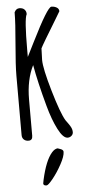

<svg xmlns="http://www.w3.org/2000/svg" viewBox="-61 -696 433 980"><g transform="rotate(-5 155.5 -206.5)"><path d="M32.2 0ZM137.2 250.5Q120.6 250.5 120.6 239.3L124 221.2Q145.5 123.5 179.7 84.5Q195.3 66.9 210.9 66.9Q212.9 68.8 220.7 70.8Q238.3 76.2 238.3 86.9Q238.3 109.9 216.3 150.1Q194.3 190.4 169.9 220.5Q145.5 250.5 137.2 250.5ZM171.9 -448.7 169.9 -389.2Q169.9 -346.2 204.3 -228.5Q238.8 -110.8 261.7 -72.8Q264.6 -68.4 274.7 -54.7Q284.7 -41 289.3 -30.8Q293.9 -20.5 293.9 -9.3Q293.9 2 285.4 9.5Q276.9 17.1 265.6 17.1Q242.2 17.1 216.8 -32.5Q191.4 -82 171.9 -153.8Q138.2 -276.4 122.1 -367.2Q85.9 -295.4 85.9 -193.4V-8.3Q85.9 15.1 65.4 15.1Q50.3 15.1 41.3 6.6Q32.2 -2 32.2 -16.6V-320.3Q32.2 -374.5 41.7 -482.2Q51.3 -589.8 51.3 -643.6Q60.1 -662.6 76.9 -662.6Q93.8 -662.6 102.8 -653.6Q111.8 -644.5 111.8 -631.8V-628.9Q98.6 -606 98.6 -446.8V-411.1Q100.1 -413.6 135.3 -484.4Q220.7 -656.2 240.7 -656.2Q255.4 -656.2 267.3 -649.4Q279.3 -642.6 279.3 -629.4Q279.3 -628.4 255.4 -589.4Q181.6 -468.8 171.9 -448.7Z"/></g></svg>

Font: Amatic
Style: Bold
Weight: 700
Width: 3
Version: Version 2.000; ttfautohint (v0.92-dirty) -l 8 -r 50 -G 50 -x